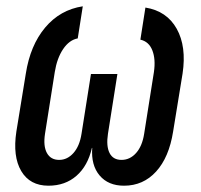

<svg xmlns="http://www.w3.org/2000/svg" viewBox="-20 -580 640 610"><path d="M134 10Q75 10 47.5 -36.5Q20 -83 32 -162L62 -346Q76 -436 123.5 -492.5Q171 -549 243 -560L227 -458Q200 -453 180.5 -424Q161 -395 154 -351L123 -155Q117 -116 129 -94Q141 -72 168 -72Q194 -72 213.5 -94Q233 -116 239 -155L269 -345H353L323 -155Q317 -116 328 -94Q339 -72 366 -72Q393 -72 412.5 -94Q432 -116 438 -155L469 -351Q475 -392 464 -420Q453 -448 426 -454L442 -556Q510 -545 541.5 -488.5Q573 -432 560 -346L530 -162Q517 -80 476 -35Q435 10 374 10Q324 10 296.5 -22.5Q269 -55 273 -110H272Q259 -53 223 -21.5Q187 10 134 10Z"/></svg>

Font: JetBrains Mono NL Medium
Style: Italic
Weight: 500
Italic angle: -9°
Monospace: yes
Designer: Philipp Nurullin, Konstantin Bulenkov
Foundry: JetBrains
Version: Version 2.305; ttfautohint (v1.8.4.7-5d5b)